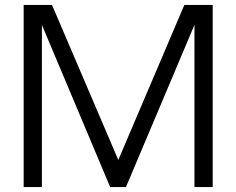

<svg xmlns="http://www.w3.org/2000/svg" viewBox="-20 -759 959 779"><path d="M76 0H150V-658L427 0H491L769 -658V0H843V-739H728L460 -110L191 -739H76Z"/></svg>

Font: Involve
Style: Regular
Weight: 400
Designer: Stefan Peev
Foundry: Context Ltd.
Version: Version 1.001